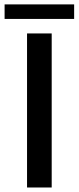

<svg xmlns="http://www.w3.org/2000/svg" viewBox="-79 -832 349 852"><path d="M-58.6 -748V-812.5H250V-748ZM41 0V-683.6H150.4V0Z"/></svg>

Font: Post No Bills Jaffna
Style: Bold
Weight: 700
Designer: Kosala Senevirathne, Siva Puranthara, Lasantha Premarathna, Tharique Azeez
Foundry: Mooniak
Version: Version 1.220 ; ttfautohint (v1.6)